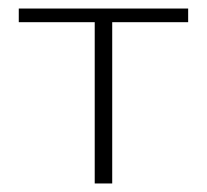

<svg xmlns="http://www.w3.org/2000/svg" viewBox="-20 -430 485 450"><path d="M202 0V-410H243V0ZM24 -378V-410H421V-378Z"/></svg>

Font: Ysabeau Infant ExtraLight
Style: Regular
Weight: 250
Designer: Christian Thalmann (Catharsis Fonts)
Version: Version 2.001;gftools[0.9.30]; featfreeze: ss01,ss02,lnum